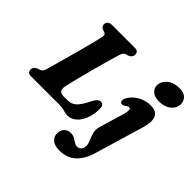

<svg xmlns="http://www.w3.org/2000/svg" viewBox="-226 -958 1436 1436"><g transform="rotate(45 492.5 -240.0)"><path d="M348.5 0H46Q22 0 13.8 -10Q5.5 -20 6 -35Q6 -49 14.8 -59.2Q23.5 -69.5 36.5 -75L58 -82Q71.5 -87 77.8 -96.5Q84 -106 90.5 -127.5Q96 -146.5 106.2 -182.8Q116.5 -219 129.2 -265.2Q142 -311.5 155.5 -361Q169 -410.5 181 -456.2Q193 -502 201.8 -537Q210.5 -572 213.5 -588.5Q218 -612 200.5 -619.5L178.5 -627.5Q168 -632.5 161.2 -640Q154.5 -647.5 154.5 -659.5Q154.5 -677.5 166.5 -688.8Q178.5 -700 201 -700H441.5Q465 -700 473.2 -690Q481.5 -680 481.5 -665.5Q481.5 -650.5 472.5 -640.2Q463.5 -630 451.5 -625L427.5 -617.5Q417 -614 411 -606.5Q405 -599 398.5 -579.5Q387 -542 372.2 -490.2Q357.5 -438.5 342.2 -382Q327 -325.5 313.5 -273.5Q300 -221.5 290.8 -182.8Q281.5 -144 278.5 -128.5Q271.5 -94 283 -80.2Q294.5 -66.5 320 -66.5H363.5Q407 -66.5 435.2 -94Q463.5 -121.5 498 -191.5Q510.5 -215.5 522.2 -225.5Q534 -235.5 547 -235.5Q565.5 -235.5 573.2 -223Q581 -210.5 581 -189Q580 -131.5 562 -85Q544 -38.5 513.2 -11.5Q482.5 15.5 441.5 15.5Q427 15.5 415 11.8Q403 8 387.8 4Q372.5 0 348.5 0ZM853.5 -543.5Q806 -543.5 781.2 -566Q756.5 -588.5 757.5 -621Q759 -661 795 -692Q831 -723 893 -723Q941 -723 963.2 -699.5Q985.5 -676 984.5 -642.5Q983.5 -601 947.5 -572.2Q911.5 -543.5 853.5 -543.5ZM906 -322.5 790 67.5Q765.5 150.5 715.8 196.5Q666 242.5 585 242.5Q535.5 242.5 509.5 220.5Q483.5 198.5 483.5 162.5Q483.5 130 503.2 109.2Q523 88.5 555 88.5Q578 88.5 595.2 98.5Q612.5 108.5 628 118.5Q643.5 128.5 661.5 128.5Q675 128.5 686.2 120.2Q697.5 112 703 91Q708.5 71.5 702 51Q695.5 30.5 686 8.5Q676.5 -13.5 671.5 -38.2Q666.5 -63 674.5 -91.5L733.5 -290.5Q752 -355.5 728 -355.5Q715.5 -355.5 697 -341Q685.5 -333.5 677.5 -332.5Q669.5 -331.5 663 -335.5Q653.5 -341 652.8 -354.8Q652 -368.5 663 -387Q685 -425.5 730.2 -452.5Q775.5 -479.5 830.5 -479.5Q894.5 -479.5 911.5 -438.8Q928.5 -398 906 -322.5Z"/></g></svg>

Font: Fraunces 9pt S050
Style: Bold Italic
Weight: 700
Italic angle: -16°
Version: Version 1.000; ttfautohint (v1.8.3)